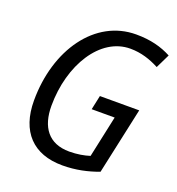

<svg xmlns="http://www.w3.org/2000/svg" viewBox="-133 -832 876 950"><g transform="rotate(20 305.0 -357.0)"><path d="M300 10C371 10 432 -4 489 -25L565 -376H358L342 -301H463L416 -82C388 -73 351 -66 309 -66C199 -66 149 -138 149 -249C149 -464 262 -648 420 -648C478 -648 527 -631 573 -607L609 -681C558 -708 500 -724 423 -724C208 -724 59 -512 59 -244C59 -81 146 10 300 10Z"/></g></svg>

Font: Noto Sans SemiCondensed
Style: Italic
Weight: 400
Width: 4
Italic angle: -12°
Designer: Monotype Design Team
Foundry: Monotype Imaging Inc.
Version: Version 2.013